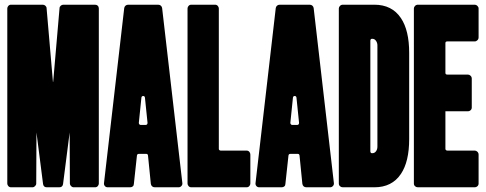

<svg xmlns="http://www.w3.org/2000/svg" viewBox="-20 -796 2064 816"><path d="M248 -14Q246 0 232 0H179Q165 0 163 -14L135 -233Q134 -69 134 -16Q134 -10 129 -5Q124 0 118 0H27Q20 0 15.5 -5Q11 -10 11 -16V-760Q11 -766 15.5 -771Q20 -776 27 -776H162Q168 -776 173 -771.5Q178 -767 178 -761L205 -448H206Q227 -697 233 -761Q233 -767 238 -771.5Q243 -776 249 -776H384Q391 -776 395.5 -771.5Q400 -767 400 -760V-16Q400 -10 395.5 -5Q391 0 384 0H293Q287 0 282 -5Q277 -10 277 -16L276 -233Q254 -65 248 -14Z M609 -135Q608 -142 602 -142H570Q563 -142 562 -135L549 -15Q549 -8 544.5 -4Q540 0 533 0H438Q430 0 425.5 -5.5Q421 -11 422 -18L508 -762Q509 -768 513.5 -772Q518 -776 525 -776H652Q659 -776 663.5 -772Q668 -768 669 -762L755 -18Q756 -11 751 -5.5Q746 0 739 0H638Q631 0 626.5 -4Q622 -8 621 -15Q612 -109 609 -135ZM607 -274 596 -381Q595 -388 588.5 -388Q582 -388 581 -381L570 -274Q570 -270 572 -268Q574 -265 578 -265H599Q603 -265 605 -267.5Q607 -270 607 -274Z M793 -776H894Q901 -776 905.5 -771Q910 -766 910 -760V-163Q910 -160 912.5 -158Q915 -156 918 -156H1028Q1035 -156 1039.5 -151Q1044 -146 1044 -139V-16Q1044 -10 1039.5 -5Q1035 0 1028 0H793Q786 0 781.5 -5Q777 -10 777 -16V-760Q777 -766 781.5 -771Q786 -776 793 -776Z M1253 -135Q1252 -142 1246 -142H1214Q1207 -142 1206 -135L1193 -15Q1193 -8 1188.5 -4Q1184 0 1177 0H1082Q1074 0 1069.5 -5.5Q1065 -11 1066 -18L1152 -762Q1153 -768 1157.5 -772Q1162 -776 1169 -776H1296Q1303 -776 1307.5 -772Q1312 -768 1313 -762L1399 -18Q1400 -11 1395 -5.5Q1390 0 1383 0H1282Q1275 0 1270.5 -4Q1266 -8 1265 -15Q1256 -109 1253 -135ZM1251 -274 1240 -381Q1239 -388 1232.5 -388Q1226 -388 1225 -381L1214 -274Q1214 -270 1216 -268Q1218 -265 1222 -265H1243Q1247 -265 1249 -267.5Q1251 -270 1251 -274Z M1437 -776H1571Q1646 -776 1684 -719Q1719 -667 1719 -571V-205Q1719 -109 1684 -57Q1646 0 1571 0H1437Q1430 0 1425 -4.5Q1420 -9 1420 -16V-760Q1420 -766 1425 -771Q1430 -776 1437 -776ZM1560 -145H1563Q1572 -145 1578 -153Q1584 -161 1584 -173V-603Q1584 -614 1578 -622.5Q1572 -631 1563 -631H1560Q1557 -631 1555.5 -628.5Q1554 -626 1554 -623V-153Q1554 -150 1555.5 -147.5Q1557 -145 1560 -145Z M1756 -776H1998Q2004 -776 2009 -771Q2014 -766 2014 -760V-637Q2014 -630 2009 -625Q2004 -620 1998 -620H1881Q1873 -620 1873 -613V-486Q1873 -479 1881 -479H1969Q1975 -479 1980 -474Q1985 -469 1985 -462V-339Q1985 -332 1980 -327.5Q1975 -323 1969 -323H1873V-163Q1873 -160 1875.5 -158Q1878 -156 1881 -156H1998Q2004 -156 2009 -151Q2014 -146 2014 -139V-16Q2014 -9 2009 -4.5Q2004 0 1998 0H1756Q1749 0 1744 -4.5Q1739 -9 1739 -16V-760Q1739 -766 1744 -771Q1749 -776 1756 -776Z"/></svg>

Font: Grith.
Style: Regular
Weight: 400
Designer: Yosi Nasution
Version: Version 1.000;hotconv 1.0.109;makeotfexe 2.5.65596